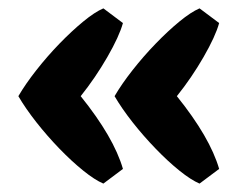

<svg xmlns="http://www.w3.org/2000/svg" viewBox="-20 -477 578 459"><path d="M227.1 -457 273.9 -421.9Q265.1 -390.1 236.6 -340.6Q208 -291 172.9 -247.1Q252 -148.9 273.9 -73.2L227.1 -38.1Q206.5 -46.9 179 -69.1Q151.4 -91.3 122.1 -121.6Q92.8 -151.9 66.9 -184.8Q41 -217.8 23.9 -247.1Q41 -276.4 66.9 -309.3Q92.8 -342.3 122.1 -372.6Q151.4 -402.8 179 -425.5Q206.5 -448.2 227.1 -457ZM457 -457 503.9 -421.9Q495.1 -390.1 466.6 -340.6Q438 -291 402.8 -247.1Q481.9 -148.9 503.9 -73.2L457 -38.1Q436.5 -46.9 408.9 -69.1Q381.3 -91.3 352.1 -121.6Q322.8 -151.9 296.9 -184.8Q271 -217.8 253.9 -247.1Q271 -276.4 296.9 -309.3Q322.8 -342.3 352.1 -372.6Q381.3 -402.8 408.9 -425.5Q436.5 -448.2 457 -457Z"/></svg>

Font: Odor Mean Chey
Style: Regular
Weight: 400
Designer: Danh Hong
Version: Version 8.002; ttfautohint (v1.8.3)